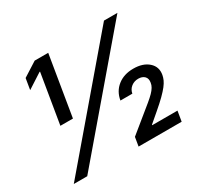

<svg xmlns="http://www.w3.org/2000/svg" viewBox="-153 -917 1146 1105"><g transform="rotate(-30 420.0 -364.0)"><path d="M288.6 -727.5 222.7 -328.6H139.2L193.8 -657.2H190.4L91.3 -593.3L103.5 -667L198.7 -727.5ZM38.6 0 659.2 -727.5H748.5L127.9 0ZM469.2 0 479 -59.1 642.6 -192.4Q665.5 -211.4 680.2 -226.3Q694.8 -241.2 703.1 -255.1Q711.4 -269 713.4 -284.2Q717.8 -310.5 703.1 -325Q688.5 -339.4 662.1 -339.4Q635.3 -339.4 615.2 -323.7Q595.2 -308.1 590.3 -281.7H511.2Q520.5 -337.9 562.3 -370.8Q604 -403.8 666.5 -403.8Q730.5 -403.8 766.8 -371.3Q803.2 -338.9 793.9 -288.1Q791 -272.9 784.2 -257.6Q777.3 -242.2 762.9 -223.6Q748.5 -205.1 723.6 -180.4Q698.7 -155.8 659.7 -122.6L599.1 -70.8L598.1 -67.4H766.6L755.4 0Z"/></g></svg>

Font: Inter 18pt Medium
Style: Italic
Weight: 500
Italic angle: -9.3988°
Designer: Rasmus Andersson
Foundry: rsms
Version: Version 4.001;git-66647c0bb